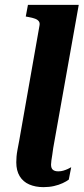

<svg xmlns="http://www.w3.org/2000/svg" viewBox="-20 -761 344 790"><path d="M142 -653Q145 -666 140 -673Q135 -680 124.5 -684Q114 -688 97 -691L86 -693L95 -741H304L199 -152Q197 -136 195 -123.5Q193 -111 191.5 -101Q190 -91 190 -84Q190 -69 197.5 -62.5Q205 -56 220 -56Q231 -56 241 -59Q251 -62 259.5 -66Q268 -70 273 -73L263 -22Q254 -15 238 -7.5Q222 0 202 4.5Q182 9 159 9Q126 9 100.5 -2Q75 -13 61 -36Q47 -59 47 -93Q47 -104 48 -116.5Q49 -129 52 -145Q55 -161 59 -182Z"/></svg>

Font: Roboto Serif 72pt SemiCondensed SemiBold
Style: Italic
Weight: 600
Width: 4
Italic angle: -10°
Designer: Greg Gazdowicz
Foundry: Commercial Type
Version: Version 1.008